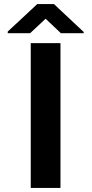

<svg xmlns="http://www.w3.org/2000/svg" viewBox="-20 -923 451 943"><path d="M18 -760H128L204 -831L279 -760H391V-766L245 -903H163L18 -768ZM131 0H277V-711H131Z"/></svg>

Font: Asimov Pro
Style: Bd
Weight: 700
Designer: Google
Version: Version 2.000980; 2014